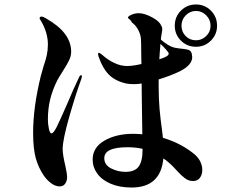

<svg xmlns="http://www.w3.org/2000/svg" viewBox="-20 -826 1040 858"><path d="M950 -711Q950 -672 922.5 -644.5Q895 -617 856 -617Q816 -617 788.5 -644.5Q761 -672 761 -711Q761 -751 788.5 -778.5Q816 -806 856 -806Q895 -806 922.5 -778.5Q950 -751 950 -711ZM921 -711Q921 -738 901.5 -757.5Q882 -777 856 -777Q829 -777 810 -757.5Q791 -738 791 -711Q791 -684 809.5 -665Q828 -646 856 -646Q882 -646 901.5 -665Q921 -684 921 -711ZM884 -67Q884 -46 873.5 -31.5Q863 -17 842 -17Q823 -17 806.5 -29.5Q790 -42 775 -58.5Q760 -75 753 -82Q738 -97 723 -109L710 -118Q698 12 568 12Q514 12 474.5 -5Q435 -22 414.5 -50.5Q394 -79 394 -113Q394 -167 446.5 -197.5Q499 -228 575 -228Q590 -228 616 -226Q616 -261 614 -363L613 -453Q598 -450 582 -450Q555 -450 543 -453Q493 -465 465.5 -493.5Q438 -522 421 -572Q418 -584 418 -583Q418 -590 422 -590Q425 -590 430.5 -585.5Q436 -581 439 -579Q461 -559 490 -545Q519 -531 548 -531Q573 -531 612 -540L611 -595Q611 -638 610 -649Q609 -672 597 -693.5Q585 -715 570 -725Q566 -734 559.5 -739Q553 -744 552 -746Q550 -752 566 -759.5Q582 -767 600 -767Q625 -767 659 -749Q693 -731 700 -712Q705 -706 705 -695Q705 -689 703 -678.5Q701 -668 700 -661L699 -649Q711 -638 727.5 -627.5Q744 -617 760 -613Q773 -610 795 -608Q815 -606 824 -602.5Q833 -599 837 -586Q839 -576 839 -571Q839 -535 783 -507Q741 -487 689 -471V-441Q689 -384 693 -339Q697 -294 705 -237L708 -210Q781 -189 840 -144Q863 -127 873.5 -107Q884 -87 884 -67ZM346 -485Q346 -482 343 -472Q317 -401 288.5 -300.5Q260 -200 260 -160Q260 -135 272 -85Q280 -47 280 -36Q280 -18 271.5 -5.5Q263 7 247 7Q227 7 208 -7.5Q189 -22 176 -41Q152 -76 140 -118.5Q128 -161 128 -233Q128 -346 162 -485Q163 -488 175 -531Q185 -560 189.5 -581.5Q194 -603 194 -628Q194 -680 163 -733Q161 -736 159 -739Q157 -742 157 -745Q157 -748 159.5 -750Q162 -752 164 -752Q173 -752 187 -743Q298 -680 298 -595Q298 -576 289 -557Q280 -538 260 -507Q240 -475 236 -467Q214 -423 204 -381Q194 -339 194 -292Q194 -271 198.5 -250.5Q203 -230 210 -230Q219 -230 233.5 -259Q248 -288 279 -359Q311 -435 333 -480Q337 -490 343 -490Q346 -490 346 -485ZM694 -592Q694 -583 692 -561Q734 -574 734 -586Q734 -591 722 -604.5Q710 -618 697 -630ZM617 -161Q586 -168 549 -168Q446 -168 446 -119Q446 -89 476.5 -73.5Q507 -58 541 -58Q582 -58 599.5 -81.5Q617 -105 617 -156Z"/></svg>

Font: Shippori Mincho
Style: Bold
Weight: 700
Designer: FONTDASU
Foundry: FONTDASU / Google Inc. / but / Adobe
Version: Version 3.110; ttfautohint (v1.8.3)